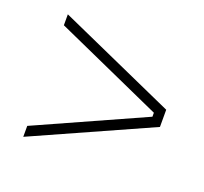

<svg xmlns="http://www.w3.org/2000/svg" viewBox="-76 -623 580 545"><g transform="rotate(20 214.0 -350.0)"><path d="M43 -165V-198L368 -344V-356L43 -502V-535L398 -376V-324Z"/></g></svg>

Font: Phudu
Style: Regular
Weight: 400
Version: Version 1.005;gftools[0.9.23]